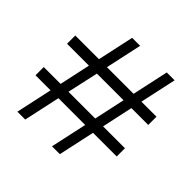

<svg xmlns="http://www.w3.org/2000/svg" viewBox="-188 -892 1055 1055"><g transform="rotate(45 339.5 -364.5)"><path d="M655 -519V-455H524L485 -274H655V-210H471L425 2H364L410 -210H202L156 2H95L141 -210H24V-274H155L194 -455H24V-519H208L254 -731H316L270 -519H477L523 -731H584L538 -519ZM216 -274H424L463 -455H256Z"/></g></svg>

Font: Shippori Mincho SemiBold
Style: Regular
Weight: 600
Designer: FONTDASU
Foundry: FONTDASU / Google Inc. / but / Adobe
Version: Version 3.110; ttfautohint (v1.8.3)